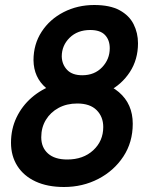

<svg xmlns="http://www.w3.org/2000/svg" viewBox="-20 -734 632 768"><path d="M236 14Q170 14 122.5 -8Q75 -30 49.5 -70Q24 -110 24 -163Q24 -218 46 -264Q68 -310 106.5 -343.5Q145 -377 196 -395Q247 -413 305 -413Q400 -413 455.5 -365.5Q511 -318 511 -239Q511 -165 473.5 -108Q436 -51 373.5 -18.5Q311 14 236 14ZM249 -96Q313 -96 353 -133Q393 -170 393 -226Q393 -267 366.5 -293.5Q340 -320 289 -320Q247 -320 214.5 -302.5Q182 -285 163.5 -254.5Q145 -224 145 -185Q145 -144 172 -120Q199 -96 249 -96ZM309 -433Q358 -433 388.5 -465Q419 -497 419 -541Q419 -574 400 -594Q381 -614 341 -614Q290 -614 258.5 -583Q227 -552 227 -508Q228 -476 248.5 -454.5Q269 -433 309 -433ZM292 -340Q214 -340 164.5 -382Q115 -424 114 -493Q114 -557 146.5 -607Q179 -657 234.5 -685.5Q290 -714 357 -714Q420 -714 458.5 -693Q497 -672 514.5 -637Q532 -602 532 -561Q532 -496 499.5 -446Q467 -396 412.5 -368Q358 -340 292 -340Z"/></svg>

Font: Cabin VF Beta
Style: Italic
Weight: 400
Italic angle: -7°
Designer: Pablo Impallari
Foundry: Pablo Impallari. http://www.impallari.com Igino Marini. http://www.ikern.com
Version: Version 2.300